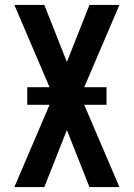

<svg xmlns="http://www.w3.org/2000/svg" viewBox="-20 -755 540 775"><path d="M38 0 180 -332H90V-403H180L38 -735H159L250 -505L341 -735H462L320 -403H410V-332H320L462 0H341L250 -230L159 0Z"/></svg>

Font: Iosevka Custom
Style: Bold
Weight: 700
Monospace: yes
Designer: Belleve Invis
Foundry: Belleve Invis
Version: Version 30.3.3; ttfautohint (v1.8.3)